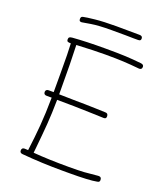

<svg xmlns="http://www.w3.org/2000/svg" viewBox="-147 -925 868 1011"><g transform="rotate(20 287.0 -420.0)"><path d="M325 -666Q265 -666 165 -661Q169 -570 169 -406V-386Q233 -384 267 -384Q310 -384 372 -382L430 -380Q446 -380 446 -363Q446 -356 443 -352.5Q440 -349 431 -349L374 -351L264 -354Q231 -355 169 -355Q168 -277 163.5 -218Q159 -159 151 -80L148 -51Q234 -44 346 -44Q403 -44 433 -46Q463 -48 509 -53H513Q528 -53 528 -36Q528 -30 525 -26.5Q522 -23 513 -22Q472 -14 362 -14H324Q206 -14 96 -24Q80 -25 80 -39Q80 -55 96 -55L116 -54Q126 -131 131.5 -198.5Q137 -266 138 -356H110Q93 -356 93 -372Q93 -379 97.5 -383Q102 -387 109 -387H138V-406V-492Q138 -614 135 -659Q121 -659 116.5 -662Q112 -665 112 -673Q112 -682 116.5 -685.5Q121 -689 132 -690Q210 -696 311 -696Q388 -696 429.5 -694Q471 -692 518 -687Q534 -685 534 -672Q534 -664 529 -660Q524 -656 517 -657Q467 -662 428 -664Q389 -666 325 -666ZM148 -783Q142 -783 139 -786Q136 -789 136 -797Q136 -810 147 -812Q164 -816 211.5 -821Q259 -826 329 -826L460 -825Q477 -825 477 -810Q477 -803 473.5 -800Q470 -797 461 -797H435Q411 -798 312 -798Q241 -798 198.5 -791Q156 -784 151 -783Z"/></g></svg>

Font: Mali ExtraLight
Style: Regular
Weight: 275
Version: Version 1.000; ttfautohint (v1.6)